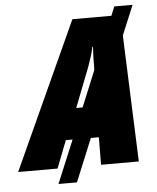

<svg xmlns="http://www.w3.org/2000/svg" viewBox="-114 -808 763 932"><g transform="rotate(-5 267.5 -342.5)"><path d="M251 -285 328 -483Q336 -506 343 -528Q350 -550 355 -574H358Q356 -550 355.5 -526.5Q355 -503 355 -479L354 -460L282 -285ZM348 -134 347 0H531L507 -616L567 -760H478L460 -716H270L-57 0H135L187 -134H220L133 75H223L309 -134Z"/></g></svg>

Font: Noto Sans Display SemiCondensed Black
Style: Italic
Weight: 900
Width: 4
Designer: Monotype Design team
Foundry: Monotype Imaging Inc.
Version: 1.000